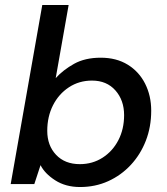

<svg xmlns="http://www.w3.org/2000/svg" viewBox="-20 -740 672 772"><path d="M302 12Q244 12 202 -15Q160 -42 143 -76L118 0H23L150 -720H256L204 -426Q234 -459 278 -483.5Q322 -508 385 -508Q448 -508 493.5 -480Q539 -452 563.5 -403.5Q588 -355 588 -295Q588 -230 566.5 -174.5Q545 -119 506 -77Q467 -35 415 -11.5Q363 12 302 12ZM301 -80Q352 -80 392.5 -106Q433 -132 456 -176.5Q479 -221 479 -277Q479 -337 444 -376.5Q409 -416 350 -416Q298 -416 257 -389Q216 -362 193 -316.5Q170 -271 170 -214Q170 -155 205.5 -117.5Q241 -80 301 -80Z"/></svg>

Font: Ultramarine Medium
Style: Italic
Weight: 500
Italic angle: -10°
Designer: Colophon Foundry, Jonny Pinhorn
Foundry: Colophon Foundry
Version: Version 1.200; ttfautohint (v1.8.3)